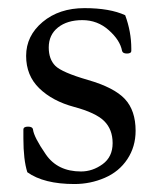

<svg xmlns="http://www.w3.org/2000/svg" viewBox="-20 -445 385 477"><path d="M316.9 -120.1Q316.9 -80.6 296.4 -49.6Q275.9 -18.6 240.2 -3.2Q204.6 12.2 165 12.2Q88.9 12.2 47.9 -17.1Q38.1 -47.9 38.1 -101.1V-123Q38.1 -130.4 49.6 -130.4Q61 -130.4 62 -123Q64.5 -104 93.8 -61.5Q123 -19 181.2 -19Q210 -19 234.9 -37.1Q259.8 -55.2 259.8 -89.4Q259.8 -123.5 238.8 -144.3Q217.8 -165 164.1 -179.4Q110.4 -193.8 77.6 -225.6Q44.9 -257.3 44.9 -306.2Q44.9 -356 85.9 -390.4Q127 -424.8 189.9 -424.8Q252.9 -424.8 291 -407.2Q306.2 -366.2 306.2 -324.2V-318.8Q306.2 -312 295.4 -312Q284.7 -312 283.2 -318.8Q278.3 -345.2 250.2 -370.1Q222.2 -395 184.6 -395Q147 -395 124 -376.7Q101.1 -358.4 101.1 -327.1Q101.1 -297.9 117.4 -281.5Q133.8 -265.1 198.7 -246.3Q263.7 -227.5 290.3 -199Q316.9 -170.4 316.9 -120.1Z"/></svg>

Font: Junicode
Style: Regular
Weight: 400
Designer: Peter S. Baker
Foundry: Briery Creek Software
Version: Version 0.7.2